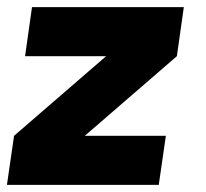

<svg xmlns="http://www.w3.org/2000/svg" viewBox="-50 -520 578 540"><path d="M447.5 -362 188.5 -138H416.5L396.5 0H-30.5L-10.5 -138L248.5 -362H20.5L40 -500H467Z"/></svg>

Font: Urbanist ExtraBold
Style: Italic
Weight: 800
Italic angle: -8°
Designer: Corey Hu
Foundry: Corey Hu
Version: Version 1.321; ttfautohint (v1.8.4.7-5d5b)